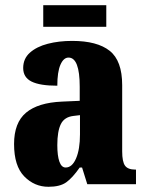

<svg xmlns="http://www.w3.org/2000/svg" viewBox="-20 -707 563 737"><path d="M166 10Q112 10 73 -30Q34 -70 34 -154Q34 -236 80 -274.5Q126 -313 218 -317L286 -320V-374Q286 -486 243 -486Q224 -486 212 -458.5Q200 -431 200 -378Q133 -378 101 -394Q69 -410 69 -446Q69 -482 95 -505Q121 -528 163.5 -539Q206 -550 257 -550Q353 -550 401 -512Q449 -474 449 -380V-126Q449 -86 460 -71Q471 -56 499 -56H502V0H315L295 -64H286Q258 -24 234 -7Q210 10 166 10ZM232 -64Q257 -64 272 -99Q287 -134 287 -191V-265L262 -262Q227 -258 213.5 -230.5Q200 -203 200 -150Q200 -109 208 -86.5Q216 -64 232 -64ZM146 -604V-687H388V-604Z"/></svg>

Font: Noto Serif Tamil ExtraCondensed Black
Style: Italic
Weight: 900
Width: 2
Italic angle: -12°
Designer: Indian Type Foundry, Tom Grace, and the Monotype Design Team
Foundry: Monotype Imaging Inc.
Version: Version 2.003; ttfautohint (v1.8.4.7-5d5b)